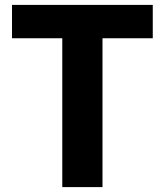

<svg xmlns="http://www.w3.org/2000/svg" viewBox="-20 -763 673 783"><path d="M234 0V-607H29V-743H603V-607H398V0Z"/></svg>

Font: Noto Sans KR ExtraBold
Style: Regular
Weight: 800
Designer: Ryoko NISHIZUKA  (kana, bopomofo & ideographs); Paul D. Hunt (Latin, Greek & Cyrillic); Sandoll Communications , Soo-you
Foundry: Adobe
Version: Version 2.004-H2;hotconv 1.0.118;makeotfexe 2.5.65603